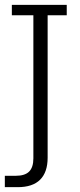

<svg xmlns="http://www.w3.org/2000/svg" viewBox="-24 -603 329 794"><path d="M49 171H-4V124H41Q79 124 96.5 106.5Q114 89 114 52V-540H25V-583H252V-540H173V49Q173 109 142 140Q111 171 49 171Z"/></svg>

Font: Rokkitt Light
Style: Regular
Weight: 300
Version: Version 3.103